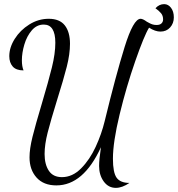

<svg xmlns="http://www.w3.org/2000/svg" viewBox="-20 -811 862 930"><path d="M822 -727Q822 -698 804 -678Q786 -658 757 -658Q732 -658 702 -677Q678 -638 635 -514.5Q592 -391 559.5 -257Q527 -123 527 -42Q527 25 545 50Q563 75 607 75Q572 99 541 99Q505 99 482.5 68Q460 37 460 -7Q460 -38 469 -98Q384 87 253 87Q191 87 157 49Q123 11 123 -49Q123 -90 137.5 -148.5Q152 -207 182 -307Q215 -418 231.5 -485Q248 -552 248 -604Q248 -692 192 -692Q158 -692 134 -664Q110 -636 98 -595.5Q86 -555 86 -519Q86 -489 94 -470Q58 -470 41.5 -489Q25 -508 25 -539Q25 -581 51.5 -623Q78 -665 122 -692.5Q166 -720 216 -720Q269 -720 294 -688Q319 -656 319 -599Q319 -549 303.5 -488Q288 -427 256 -325Q226 -228 211 -169.5Q196 -111 196 -65Q196 -15 216.5 16Q237 47 280 47Q331 47 373 4.5Q415 -38 443.5 -100Q472 -162 487 -224Q541 -446 583.5 -583Q626 -720 661 -720Q672 -720 691 -706Q695 -704 703 -699.5Q711 -695 719.5 -692.5Q728 -690 739 -690Q754 -690 762 -697.5Q770 -705 770 -717Q770 -735 760 -747Q750 -759 733 -771Q751 -791 775 -791Q795 -791 808.5 -773Q822 -755 822 -727Z"/></svg>

Font: Dancing Script
Style: Regular
Weight: 400
Designer: Pablo Impallari
Foundry: Pablo Impallari
Version: Version 2.000